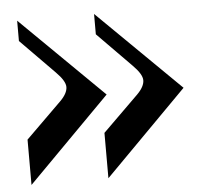

<svg xmlns="http://www.w3.org/2000/svg" viewBox="-46 -727 717 680"><g transform="rotate(-5 312.5 -387.0)"><path d="M312.5 -678.7 605.5 -390.6 312.5 -94.7V-255.9L439.5 -380.9Q465.8 -407.2 465.8 -429.7Q465.8 -451.2 432.6 -484.4L312.5 -606.4ZM39.1 -678.7 332 -390.6 39.1 -94.7V-255.9L166 -380.9Q192.4 -407.2 192.4 -429.7Q192.4 -451.2 159.2 -484.4L39.1 -606.4Z"/></g></svg>

Font: spinwerad
Style: Bold
Weight: 700
Width: 7
Version: Version 0.3